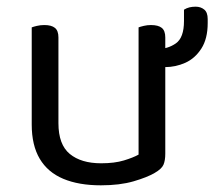

<svg xmlns="http://www.w3.org/2000/svg" viewBox="-20 -542 642 575"><path d="M75 -169V-260H155V-173Q155 -109 189 -81Q223 -53 283 -53Q323 -53 351 -61.5Q379 -70 395 -79V-260H475V-82Q475 -61 469.5 -48.5Q464 -36 443 -24Q421 -11 380 1Q339 13 282 13Q216 13 169.5 -6.5Q123 -26 99 -66.5Q75 -107 75 -169ZM475 -208H395V-460Q400 -462 410.5 -464.5Q421 -467 432 -467Q454 -467 464.5 -458.5Q475 -450 475 -430ZM155 -208H75V-460Q80 -462 90.5 -464.5Q101 -467 113 -467Q134 -467 144.5 -458.5Q155 -450 155 -430ZM474 -341H457Q453 -347 451.5 -364.5Q450 -382 450 -395Q482 -395 506.5 -412Q531 -429 531 -479V-513Q539 -518 547.5 -520Q556 -522 566 -522Q581 -522 591.5 -513.5Q602 -505 602 -485V-473Q602 -426 583 -396.5Q564 -367 535 -354Q506 -341 474 -341Z"/></svg>

Font: Baloo Bhaijaan 2
Style: Regular
Weight: 400
Designer: Sanskriti Dholi, Noopur Datye and Ek Type
Foundry: Ek Type
Version: Version 1.701